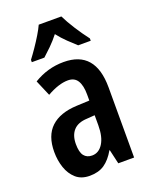

<svg xmlns="http://www.w3.org/2000/svg" viewBox="-145 -845 739 934"><g transform="rotate(-20 224.5 -378.0)"><path d="M224 -554Q388 -554 388 -363V0H306L289 -74H287Q263 -32 232.5 -11Q202 10 156 10Q112 10 85 -14Q58 -38 45 -76Q32 -114 32 -158Q32 -242 78 -285Q124 -328 211 -332L278 -335V-366Q278 -413 262.5 -438Q247 -463 213 -463Q166 -463 104 -428L69 -510Q141 -554 224 -554ZM237 -256Q190 -254 167 -228.5Q144 -203 144 -158Q144 -116 158.5 -97.5Q173 -79 200 -79Q235 -79 256.5 -113Q278 -147 278 -207V-259ZM290 -766Q306 -733 331.5 -693Q357 -653 384 -618V-606H319Q300 -623 276 -646Q252 -669 231 -696Q209 -668 185 -644.5Q161 -621 144 -606H79V-618Q95 -639 113.5 -666Q132 -693 148 -719.5Q164 -746 173 -766Z"/></g></svg>

Font: Noto Sans Gujarati UI ExtraCondensed SemiBold
Style: Regular
Weight: 600
Width: 2
Designer: Jelle Bosma - Monotype Design Team, Universal Thirst
Foundry: Monotype Imaging Inc.
Version: Version 2.106; ttfautohint (v1.8.4.7-5d5b)